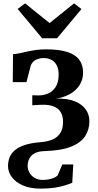

<svg xmlns="http://www.w3.org/2000/svg" viewBox="-20 -852 580 1136"><path d="M219.5 264Q159.5 264 116.5 245.5Q73.5 227 50.5 196.5Q27.5 166 27.5 131Q27.5 103.5 36.5 79.8Q45.5 56 67 37.5Q88.5 19 125.2 6.5Q162 -6 217 -10.5Q259 -13.5 289.2 -26Q319.5 -38.5 336.2 -64Q353 -89.5 353 -131Q353 -164 339.8 -187.5Q326.5 -211 297.2 -222.5Q268 -234 220.5 -232L171 -229V-288.5L208 -287.5Q236.5 -287 264 -298.5Q291.5 -310 309.2 -337.5Q327 -365 327 -412Q327 -443.5 316 -465Q305 -486.5 284.8 -497.5Q264.5 -508.5 237.5 -508.5Q217.5 -508.5 195.8 -499.8Q174 -491 162.5 -466L136.5 -366H55.5L57 -531.5Q75.5 -532.5 96 -537Q116.5 -541.5 140.2 -546.8Q164 -552 191.8 -556Q219.5 -560 253 -560Q331 -560 379 -544.2Q427 -528.5 449.2 -498Q471.5 -467.5 471.5 -423Q471.5 -389.5 458.5 -362.8Q445.5 -336 422.8 -316.2Q400 -296.5 370.8 -284.5Q341.5 -272.5 308.5 -268.5Q376 -271 420.5 -253.5Q465 -236 487 -205Q509 -174 509 -135Q509 -87 484.8 -48Q460.5 -9 402.2 15Q344 39 242.5 42Q214 43 195 50.5Q176 58 164.8 70.2Q153.5 82.5 148.5 97.8Q143.5 113 143.5 129.5Q143.5 150.5 154.2 169.5Q165 188.5 185 200.5Q205 212.5 232 212.5Q260.5 212.5 284.2 205.5Q308 198.5 321.5 185.5L348.5 121H413.5L407.5 229.5Q390 237 364.2 245Q338.5 253 303 258.5Q267.5 264 219.5 264ZM229.5 -625.5 84.5 -799 128.5 -832 273.5 -715.5 418 -832 462 -798.5 317.5 -625.5Z"/></svg>

Font: Merriweather 36pt
Style: Bold
Weight: 700
Designer: Eben Sorkin
Foundry: Eben Sorkin
Version: Version 2.100